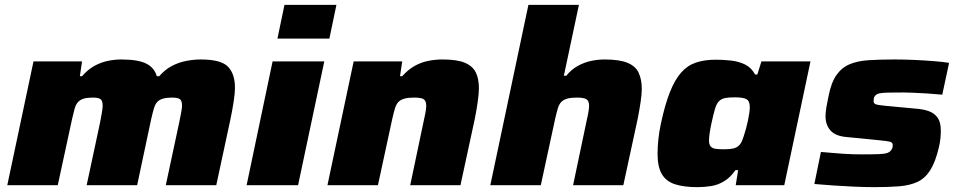

<svg xmlns="http://www.w3.org/2000/svg" viewBox="-20 -763 3953 791"><path d="M10 0 118 -510H318L309 -449H318Q341 -476 368 -491Q395 -506 423.5 -512Q452 -518 478 -518Q549 -518 582.5 -501Q616 -484 626 -449H636Q659 -476 687.5 -491Q716 -506 747 -512Q778 -518 807 -518Q890 -518 919 -488.5Q948 -459 948 -401Q948 -379 942.5 -343.5Q937 -308 929 -270L871 0H663L718 -257Q722 -277 726 -297.5Q730 -318 730 -327Q730 -349 720.5 -355Q711 -361 689 -361Q666 -361 651 -356.5Q636 -352 627.5 -342.5Q619 -333 614 -316Q609 -299 603 -273L545 0H337L392 -257Q396 -277 399.5 -297.5Q403 -318 403 -327Q403 -349 393.5 -355Q384 -361 363 -361Q339 -361 324.5 -356.5Q310 -352 301 -342Q292 -332 287.5 -315.5Q283 -299 277 -273L218 0Z M1123 -604 1152 -743H1366L1337 -604ZM996 0 1103 -510H1316L1208 0Z M1329 0 1437 -510H1637L1628 -449H1637Q1661 -476 1687.5 -491Q1714 -506 1743.5 -512Q1773 -518 1803 -518Q1863 -518 1895 -504.5Q1927 -491 1940 -465Q1953 -439 1953 -399Q1953 -378 1948 -343Q1943 -308 1936 -273L1877 0H1670L1724 -257Q1728 -273 1732 -294.5Q1736 -316 1736 -326Q1736 -341 1731 -348.5Q1726 -356 1715 -358.5Q1704 -361 1686 -361Q1661 -361 1645.5 -356.5Q1630 -352 1621 -342.5Q1612 -333 1607 -316Q1602 -299 1596 -273L1537 0Z M2000 0 2157 -743H2365L2303 -451H2313Q2334 -477 2360.5 -491.5Q2387 -506 2415 -512Q2443 -518 2471 -518Q2531 -518 2564.5 -504.5Q2598 -491 2611 -463.5Q2624 -436 2624 -396Q2624 -375 2619 -341.5Q2614 -308 2607 -273L2548 0H2341L2395 -257Q2399 -273 2403 -294.5Q2407 -316 2407 -326Q2407 -348 2395.5 -354.5Q2384 -361 2357 -361Q2332 -361 2316.5 -356.5Q2301 -352 2292 -342.5Q2283 -333 2278 -316Q2273 -299 2267 -273L2208 0Z M2853 8Q2797 8 2760.5 -4Q2724 -16 2706.5 -46Q2689 -76 2689 -129Q2689 -154 2692 -186Q2695 -218 2703 -255Q2720 -334 2740.5 -385Q2761 -436 2787 -465Q2813 -494 2848 -505.5Q2883 -517 2928 -517Q2961 -517 2992 -513.5Q3023 -510 3049 -497.5Q3075 -485 3091 -456H3100L3117 -510H3319L3211 0H3011L3021 -62H3010Q2989 -32 2963.5 -16.5Q2938 -1 2910 3.5Q2882 8 2853 8ZM2963 -148Q2986 -148 2999.5 -151Q3013 -154 3021.5 -161Q3030 -168 3036 -180Q3040 -190 3044.5 -203.5Q3049 -217 3053.5 -233.5Q3058 -250 3061.5 -266.5Q3065 -283 3067 -297.5Q3069 -312 3069 -321Q3069 -346 3056 -354Q3043 -362 3007 -362Q2982 -362 2967 -359Q2952 -356 2942 -346Q2932 -336 2925.5 -314Q2919 -292 2911 -255Q2906 -231 2903.5 -214Q2901 -197 2901 -184Q2901 -168 2907.5 -160Q2914 -152 2927.5 -150Q2941 -148 2963 -148Z M3583 8Q3544 8 3499 6Q3454 4 3411.5 1Q3369 -2 3335 -5L3362 -137Q3386 -135 3409.5 -133Q3433 -131 3454.5 -129.5Q3476 -128 3495.5 -127.5Q3515 -127 3531 -127Q3576 -127 3601 -128Q3626 -129 3637 -133.5Q3648 -138 3653 -147Q3656 -151 3657 -156Q3658 -161 3658 -165Q3658 -176 3647 -179Q3636 -182 3604 -185L3462 -199Q3419 -204 3400 -227Q3381 -250 3381 -284Q3381 -300 3384.5 -321Q3388 -342 3393 -365Q3404 -422 3425.5 -453Q3447 -484 3479.5 -498Q3512 -512 3558.5 -515Q3605 -518 3666 -518Q3707 -518 3749.5 -516Q3792 -514 3829 -511Q3866 -508 3890 -504L3862 -373Q3830 -376 3798.5 -378Q3767 -380 3741.5 -381Q3716 -382 3703 -382Q3664 -382 3640 -381.5Q3616 -381 3603.5 -378.5Q3591 -376 3585 -368Q3581 -364 3580 -358Q3579 -352 3579 -346Q3579 -337 3588 -333.5Q3597 -330 3629 -327L3757 -315Q3784 -313 3806.5 -305Q3829 -297 3842.5 -278.5Q3856 -260 3856 -225Q3856 -212 3854.5 -194.5Q3853 -177 3848 -156Q3834 -96 3812.5 -62Q3791 -28 3759.5 -13.5Q3728 1 3684.5 4.5Q3641 8 3583 8Z"/></svg>

Font: Saira Expanded ExtraBold
Style: Italic
Weight: 800
Width: 7
Italic angle: -12°
Designer: Hector Gatti with collaboration of the Omnibus-Type team
Foundry: Omnibus-Type
Version: Version 1.101